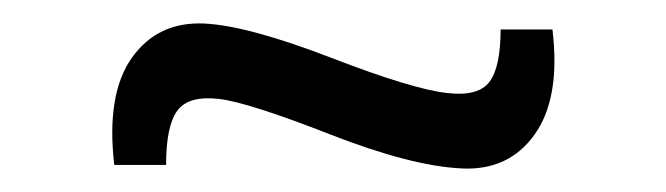

<svg xmlns="http://www.w3.org/2000/svg" viewBox="-20 -368 565 163"><path d="M121 -228H77Q70 -288 92 -319Q114 -350 154 -348Q191 -346 261 -319Q331 -292 360 -289Q386 -286 395.5 -298.5Q405 -311 405 -343H449Q456 -285 434 -254Q412 -223 372 -225Q329 -227 260 -254Q191 -281 166 -284Q140 -287 130.5 -274Q121 -261 121 -228Z"/></svg>

Font: Exo 2.0
Style: Regular
Weight: 400
Designer: Natanael Gama
Version: Version 1.001;PS 001.001;hotconv 1.0.70;makeotf.lib2.5.58329